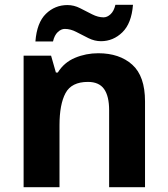

<svg xmlns="http://www.w3.org/2000/svg" viewBox="-20 -777 697 797"><path d="M388 -556Q476 -556 529 -508.5Q582 -461 582 -356V0H433V-319Q433 -378 412 -407.5Q391 -437 345 -437Q277 -437 252 -390.5Q227 -344 227 -257V0H78V-546H192L212 -476H220Q246 -518 291.5 -537Q337 -556 388 -556ZM127 -605Q133 -683 170.5 -719.5Q208 -756 260 -756Q287 -756 312.5 -743Q338 -730 362.5 -717.5Q387 -705 410 -705Q425 -705 439 -718Q453 -731 459 -757H532Q526 -680 488 -643Q450 -606 399 -606Q373 -606 347.5 -618.5Q322 -631 297.5 -644Q273 -657 249 -657Q234 -657 220 -644Q206 -631 200 -605Z"/></svg>

Font: Noto Sans Tangsa
Style: Bold
Weight: 700
Version: Version 1.504